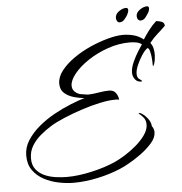

<svg xmlns="http://www.w3.org/2000/svg" viewBox="-55 -799 857 902"><g transform="rotate(-5 373.5 -347.5)"><path d="M257 51Q223 51 186 43.5Q149 36 117 19Q85 2 65 -26Q45 -54 45 -96Q45 -134 66.5 -167.5Q88 -201 122 -229.5Q156 -258 196 -280Q236 -302 274.5 -317.5Q313 -333 341 -341Q318 -343 291.5 -350.5Q265 -358 247 -374Q229 -390 229 -419Q229 -450 252 -479.5Q275 -509 312 -535Q349 -561 392 -580Q435 -599 476 -610Q517 -621 546 -621Q572 -621 597 -614.5Q622 -608 643 -591Q657 -613 673 -634Q689 -655 708 -672Q721 -671 733.5 -666.5Q746 -662 747 -647Q728 -628 708.5 -611Q689 -594 672 -572Q682 -559 685 -545Q688 -531 688 -515Q688 -511 686.5 -497Q685 -483 681 -472Q677 -463 676 -463Q674 -463 674 -471Q674 -479 674 -483Q674 -489 672.5 -504.5Q671 -520 667 -534.5Q663 -549 656 -549Q643 -540 629 -518.5Q615 -497 605 -473.5Q595 -450 595 -433Q595 -414 606 -407.5Q617 -401 617 -397Q617 -395 614 -395Q595 -395 584.5 -409Q574 -423 574 -440Q574 -463 586.5 -490.5Q599 -518 613 -540Q627 -562 632 -569Q622 -577 607 -580Q592 -583 575 -583Q523 -583 471.5 -565Q420 -547 378 -519Q336 -491 311 -460Q286 -429 286 -404Q286 -375 320 -362Q322 -362 331.5 -360Q341 -358 351 -357Q361 -356 363 -356Q386 -357 412 -361.5Q438 -366 459 -366Q480 -366 490.5 -352Q501 -338 503 -319Q498 -321 492 -321Q486 -321 481 -321Q453 -321 411 -312Q369 -303 323.5 -288Q278 -273 238 -256Q198 -239 174 -224Q148 -208 123 -187Q98 -166 82 -139.5Q66 -113 66 -80Q66 -49 81.5 -29Q97 -9 121 2Q145 13 173.5 17Q202 21 227 21Q281 21 345 6.5Q409 -8 458 -30Q478 -39 505.5 -56Q533 -73 559.5 -95.5Q586 -118 603.5 -143Q621 -168 621 -192Q621 -214 608.5 -227.5Q596 -241 589 -246Q586 -249 587.5 -248Q589 -247 594 -249Q612 -241 628 -221.5Q644 -202 645 -182Q655 -169 655 -153Q655 -128 633.5 -103Q612 -78 581.5 -55.5Q551 -33 522 -17Q493 -1 478 5Q428 26 369.5 38.5Q311 51 257 51ZM537 -681Q530 -681 525.5 -687.5Q521 -694 521 -703Q521 -721 538.5 -733.5Q556 -746 572 -746Q582 -746 582 -735Q582 -727 575 -713Q571 -706 561 -693.5Q551 -681 537 -681ZM636 -681Q629 -681 624 -687Q619 -693 619 -703Q619 -720 637 -732.5Q655 -745 671 -745Q680 -745 680 -735Q680 -724 673 -713Q669 -706 659.5 -693.5Q650 -681 636 -681Z"/></g></svg>

Font: The Nautigal
Style: Regular
Weight: 400
Designer: Robert E. Leuschke
Foundry: Robert E. Leuschke
Version: Version 1.100; ttfautohint (v1.8.3)